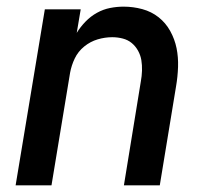

<svg xmlns="http://www.w3.org/2000/svg" viewBox="-20 -558 640 578"><path d="M27 0 115 -530H223L211 -459Q222 -477 237.5 -493Q253 -509 272 -519.5Q291 -530 311.5 -534Q332 -538 352 -538Q381 -538 408.5 -530.5Q436 -523 457.5 -506Q479 -489 492.5 -464.5Q506 -440 511.5 -413Q517 -386 516 -356.5Q515 -327 510 -298L461 0H353L404 -313Q407 -329 407.5 -345.5Q408 -362 405.5 -377Q403 -392 395.5 -405.5Q388 -419 376.5 -428.5Q365 -438 349.5 -442Q334 -446 318 -446Q296 -446 274 -439.5Q252 -433 233.5 -418Q215 -403 205 -382Q195 -361 191 -339L135 0Z"/></svg>

Font: Iosevka Curly SmBdEx
Style: Italic
Weight: 600
Width: 7
Italic angle: -9°
Monospace: yes
Designer: Belleve Invis
Foundry: Belleve Invis
Version: Version 11.1.0; ttfautohint (v1.8.3)